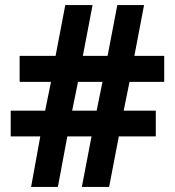

<svg xmlns="http://www.w3.org/2000/svg" viewBox="-20 -733 686 753"><path d="M488 -412 465 -299H591V-198H446L408 0H301L339 -198H244L207 0H102L138 -198H22V-299H157L180 -412H57V-514H198L236 -713H343L305 -514H402L440 -713H545L507 -514H624V-412ZM263 -299H359L382 -412H286Z"/></svg>

Font: Noto Sans Sora Sompeng
Style: Bold
Weight: 700
Designer: Monotype Design Team. David Williams.
Foundry: Monotype Imaging Inc.
Version: Version 2.101